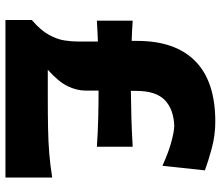

<svg xmlns="http://www.w3.org/2000/svg" viewBox="-74 -756 829 722"><g transform="rotate(90 341.0 -394.5)"><path d="M54.7 0V-99.1Q93.3 -132.3 110.4 -163.3Q127.4 -194.3 131.6 -222.2Q135.7 -250 135.7 -272.5V-347.7Q116.7 -347.2 96.9 -345.9Q77.1 -344.7 57.1 -343.8V-478.5Q76.7 -477.1 95.7 -476.1Q114.7 -475.1 133.3 -474.6V-495.6Q133.3 -638.7 209.5 -713.9Q285.6 -789.1 437 -789.1Q488.3 -789.1 537.1 -775.9Q585.9 -762.7 620.1 -750L603 -590.3Q549.8 -614.3 510.7 -624.5Q471.7 -634.8 452.1 -634.8Q390.1 -632.3 355.7 -599.1Q321.3 -565.9 321.3 -491.7V-471.7Q372.1 -472.2 423.3 -473.6Q474.6 -475.1 531.2 -478.5V-343.8Q473.6 -347.7 422.1 -348.9Q370.6 -350.1 320.3 -350.1V-302.7Q320.3 -268.6 303.7 -234.1Q287.1 -199.7 241.7 -159.2H339.8Q408.2 -159.2 460.4 -160.2Q512.7 -161.1 557.1 -164.8Q601.6 -168.5 647 -175.8V0Z"/></g></svg>

Font: Pinar-DS1-FD Bold
Style: Regular
Weight: 700
Designer: Amin Abedi
Version: Version 2.000